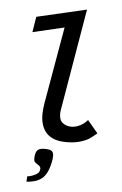

<svg xmlns="http://www.w3.org/2000/svg" viewBox="-67 -836 733 1150"><g transform="rotate(5 300.0 -261.0)"><path d="M197 -143Q197 -170.5 203.5 -209.5L284 -671.5L94.5 -627L109.5 -720.5L408.5 -790L305 -179.5Q302.5 -164.5 302.5 -154Q302.5 -116 324.2 -99.5Q346 -83 375.5 -83Q401 -83 427 -96Q453 -109 472.5 -131.5L535 -57Q509.5 -35 491 -22.5Q472.5 -10 437.5 0.8Q402.5 11.5 352 11.5Q274 11.5 235.5 -28.5Q197 -68.5 197 -143ZM190.5 219Q200 213.5 205 207.8Q210 202 212 192Q213 186 213 184Q213 173.5 202.5 165Q200 163 191.5 158Q181 151.5 176.2 145.2Q171.5 139 171.5 124.5Q171.5 121 172.5 111Q176 82 189.2 72.5Q202.5 63 229 63Q259.5 63 271 71.5Q282.5 80 282.5 100.5Q282.5 110 281 121Q275.5 161.5 260 196.5Q247.5 223.5 229 238.5Q210 254 184 261Q155 268.5 136.5 268.5L139 236Q152.5 235 166.2 230Q180 225 190.5 219Z"/></g></svg>

Font: JuliaMono MediumItalic
Style: Regular
Weight: 500
Italic angle: -9°
Monospace: yes
Designer: cormullion
Foundry: corm
Version: Version 0.049; ttfautohint (v1.8.4)